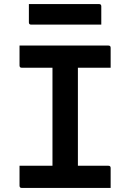

<svg xmlns="http://www.w3.org/2000/svg" viewBox="-20 -924 640 944"><path d="M524 0H87Q76 0 76 -11V-109H238V-591H87Q76 -591 76 -602V-700H513Q524 -700 524 -689V-591H363V-109H513Q524 -109 524 -98ZM122 -904H467Q478 -904 478 -893V-803H133Q122 -803 122 -814Z"/></svg>

Font: Recursive Mn Lnr St SmB
Style: Regular
Weight: 600
Monospace: yes
Version: Version 1.079;hotconv 1.0.112;makeotfexe 2.5.65598; ttfautoh